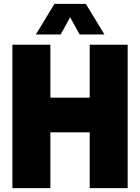

<svg xmlns="http://www.w3.org/2000/svg" viewBox="-20 -971 723 991"><path d="M44 0V-740H240V-467H443V-740H639V0H443V-288H240V0ZM165 -793 261 -951H423L519 -793H391L342 -882L293 -793Z"/></svg>

Font: Encode Sans Cnd Black
Style: Regular
Weight: 900
Width: 3
Designer: Multiple Designers
Foundry: Impallari Type
Version: Version 3.002; ttfautohint (v1.8.3) -l 8 -r 50 -G 200 -x 14 